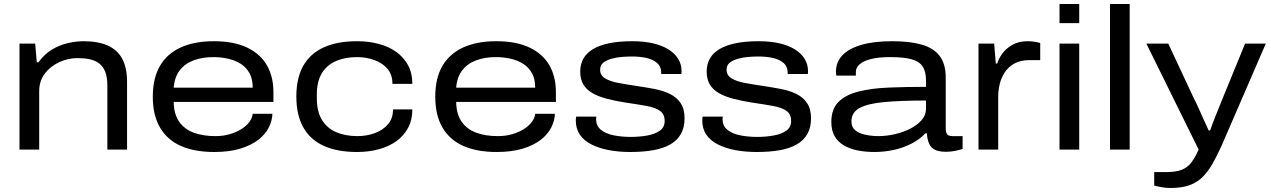

<svg xmlns="http://www.w3.org/2000/svg" viewBox="-20 -744 6323 955"><path d="M77 0V-527H155L163 -434H171Q201 -475 238.5 -497.5Q276 -520 317.5 -529.5Q359 -539 396 -539Q467 -539 515 -518Q563 -497 587.5 -452.5Q612 -408 612 -336V0H514V-318Q514 -361 503 -388Q492 -415 472 -429.5Q452 -444 425 -449.5Q398 -455 366 -455Q318 -455 274 -434.5Q230 -414 202.5 -377.5Q175 -341 175 -291V0Z M1046 12Q949 12 881 -17.5Q813 -47 776.5 -108.5Q740 -170 740 -263Q740 -355 775.5 -416Q811 -477 879 -508Q947 -539 1043 -539Q1144 -539 1210 -507Q1276 -475 1308 -418.5Q1340 -362 1340 -286V-237H844Q845 -175 872 -137.5Q899 -100 945 -83.5Q991 -67 1051 -67Q1090 -67 1122.5 -76.5Q1155 -86 1180 -101.5Q1205 -117 1220 -137Q1235 -157 1237 -178H1335Q1334 -144 1317 -110Q1300 -76 1264.5 -48.5Q1229 -21 1174.5 -4.5Q1120 12 1046 12ZM844 -308H1237Q1237 -351 1221 -380Q1205 -409 1177.5 -426.5Q1150 -444 1114.5 -452Q1079 -460 1041 -460Q987 -460 943.5 -444Q900 -428 874 -394Q848 -360 844 -308Z M1756 12Q1657 12 1589.5 -19Q1522 -50 1488 -111.5Q1454 -173 1454 -264Q1454 -355 1488 -416Q1522 -477 1589.5 -508Q1657 -539 1756 -539Q1814 -539 1864.5 -525.5Q1915 -512 1952 -485Q1989 -458 2010 -419Q2031 -380 2031 -327H1932Q1932 -373 1907 -402Q1882 -431 1841.5 -445.5Q1801 -460 1756 -460Q1697 -460 1651.5 -440.5Q1606 -421 1581 -380Q1556 -339 1556 -274V-254Q1556 -189 1581.5 -147.5Q1607 -106 1652.5 -86.5Q1698 -67 1758 -67Q1803 -67 1843.5 -81.5Q1884 -96 1909.5 -125.5Q1935 -155 1935 -200H2031Q2031 -147 2009.5 -107.5Q1988 -68 1951 -41.5Q1914 -15 1864 -1.5Q1814 12 1756 12Z M2451 12Q2354 12 2286 -17.5Q2218 -47 2181.5 -108.5Q2145 -170 2145 -263Q2145 -355 2180.5 -416Q2216 -477 2284 -508Q2352 -539 2448 -539Q2549 -539 2615 -507Q2681 -475 2713 -418.5Q2745 -362 2745 -286V-237H2249Q2250 -175 2277 -137.5Q2304 -100 2350 -83.5Q2396 -67 2456 -67Q2495 -67 2527.5 -76.5Q2560 -86 2585 -101.5Q2610 -117 2625 -137Q2640 -157 2642 -178H2740Q2739 -144 2722 -110Q2705 -76 2669.5 -48.5Q2634 -21 2579.5 -4.5Q2525 12 2451 12ZM2249 -308H2642Q2642 -351 2626 -380Q2610 -409 2582.5 -426.5Q2555 -444 2519.5 -452Q2484 -460 2446 -460Q2392 -460 2348.5 -444Q2305 -428 2279 -394Q2253 -360 2249 -308Z M3115 12Q3057 12 3007.5 2.5Q2958 -7 2921 -26Q2884 -45 2864 -74.5Q2844 -104 2844 -145Q2844 -150 2844.5 -155Q2845 -160 2846 -164H2946Q2946 -162 2945.5 -158Q2945 -154 2945 -152Q2945 -117 2970 -97.5Q2995 -78 3034.5 -70.5Q3074 -63 3116 -63Q3161 -63 3199.5 -70Q3238 -77 3262 -94Q3286 -111 3286 -142Q3286 -176 3263 -192.5Q3240 -209 3196 -217Q3152 -225 3090 -234Q3039 -242 2997.5 -253Q2956 -264 2926.5 -281Q2897 -298 2881.5 -324Q2866 -350 2866 -388Q2866 -425 2882 -453Q2898 -481 2930 -500Q2962 -519 3010.5 -529Q3059 -539 3124 -539Q3183 -539 3228 -528.5Q3273 -518 3304.5 -498.5Q3336 -479 3353 -451.5Q3370 -424 3370 -391Q3370 -387 3370 -384Q3370 -381 3369 -376H3269V-380Q3269 -413 3248 -431Q3227 -449 3194.5 -456Q3162 -463 3124 -463Q3102 -463 3075 -461Q3048 -459 3022.5 -452Q2997 -445 2981 -432.5Q2965 -420 2965 -397Q2965 -369 2990 -354Q3015 -339 3055.5 -331.5Q3096 -324 3143 -317Q3191 -310 3235 -301.5Q3279 -293 3312.5 -276.5Q3346 -260 3365.5 -231Q3385 -202 3385 -155Q3385 -110 3367 -78Q3349 -46 3314.5 -26Q3280 -6 3230 3Q3180 12 3115 12Z M3744 12Q3686 12 3636.5 2.5Q3587 -7 3550 -26Q3513 -45 3493 -74.5Q3473 -104 3473 -145Q3473 -150 3473.5 -155Q3474 -160 3475 -164H3575Q3575 -162 3574.5 -158Q3574 -154 3574 -152Q3574 -117 3599 -97.5Q3624 -78 3663.5 -70.5Q3703 -63 3745 -63Q3790 -63 3828.5 -70Q3867 -77 3891 -94Q3915 -111 3915 -142Q3915 -176 3892 -192.5Q3869 -209 3825 -217Q3781 -225 3719 -234Q3668 -242 3626.5 -253Q3585 -264 3555.5 -281Q3526 -298 3510.5 -324Q3495 -350 3495 -388Q3495 -425 3511 -453Q3527 -481 3559 -500Q3591 -519 3639.5 -529Q3688 -539 3753 -539Q3812 -539 3857 -528.5Q3902 -518 3933.5 -498.5Q3965 -479 3982 -451.5Q3999 -424 3999 -391Q3999 -387 3999 -384Q3999 -381 3998 -376H3898V-380Q3898 -413 3877 -431Q3856 -449 3823.5 -456Q3791 -463 3753 -463Q3731 -463 3704 -461Q3677 -459 3651.5 -452Q3626 -445 3610 -432.5Q3594 -420 3594 -397Q3594 -369 3619 -354Q3644 -339 3684.5 -331.5Q3725 -324 3772 -317Q3820 -310 3864 -301.5Q3908 -293 3941.5 -276.5Q3975 -260 3994.5 -231Q4014 -202 4014 -155Q4014 -110 3996 -78Q3978 -46 3943.5 -26Q3909 -6 3859 3Q3809 12 3744 12Z M4330 12Q4286 12 4247 4.5Q4208 -3 4178 -20.5Q4148 -38 4131.5 -66.5Q4115 -95 4115 -137Q4115 -202 4151 -237.5Q4187 -273 4251.5 -289Q4316 -305 4401.5 -308.5Q4487 -312 4586 -312V-343Q4586 -388 4569 -413.5Q4552 -439 4513 -449.5Q4474 -460 4407 -460Q4350 -460 4312.5 -450.5Q4275 -441 4256 -424.5Q4237 -408 4237 -386V-368H4140Q4139 -372 4138.5 -376.5Q4138 -381 4138 -387Q4138 -435 4169.5 -468.5Q4201 -502 4263 -520.5Q4325 -539 4418 -539Q4506 -539 4565 -522Q4624 -505 4654 -465.5Q4684 -426 4684 -358V-106Q4684 -86 4691 -76.5Q4698 -67 4718 -67H4768V-3Q4753 2 4730.5 6.5Q4708 11 4686 11Q4647 11 4627 -1Q4607 -13 4599.5 -34Q4592 -55 4590 -81H4583Q4555 -51 4514.5 -30Q4474 -9 4426.5 1.5Q4379 12 4330 12ZM4349 -67Q4389 -67 4430.5 -76.5Q4472 -86 4507.5 -104Q4543 -122 4564.5 -147Q4586 -172 4586 -203V-244Q4462 -244 4379.5 -236.5Q4297 -229 4256 -207Q4215 -185 4215 -140Q4215 -111 4234.5 -95.5Q4254 -80 4285.5 -73.5Q4317 -67 4349 -67Z M4847 0V-527H4925L4933 -428H4940Q4947 -452 4965.5 -477.5Q4984 -503 5015.5 -521Q5047 -539 5091 -539Q5108 -539 5124.5 -536.5Q5141 -534 5154 -530V-445H5101Q5056 -445 5025.5 -428Q4995 -411 4977.5 -384Q4960 -357 4952.5 -325.5Q4945 -294 4945 -265V0Z M5250 -629V-724H5348V-629ZM5250 0V-527H5348V0Z M5501 0V-724H5599V0Z M5803 191Q5780 191 5760 187.5Q5740 184 5721 179V112H5779Q5829 112 5858 100.5Q5887 89 5905.5 64.5Q5924 40 5942 0L5682 -527H5791L5919 -253Q5929 -235 5941.5 -206.5Q5954 -178 5967.5 -148Q5981 -118 5992 -95H5999Q6002 -104 6009 -123Q6016 -142 6026 -167Q6036 -192 6046 -216.5Q6056 -241 6064 -261L6173 -527H6276L6056 -19Q6032 34 6009.5 73Q5987 112 5959.5 138.5Q5932 165 5894 178Q5856 191 5803 191Z"/></svg>

Font: Archivo Expanded
Style: Regular
Weight: 400
Width: 7
Designer: Hector Gatti
Foundry: Omnibus-Type
Version: Version 2.001